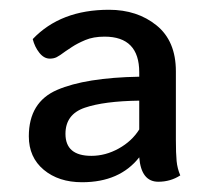

<svg xmlns="http://www.w3.org/2000/svg" viewBox="-20 -732 420 393"><path d="M349 -373Q329 -360 304 -360Q269 -360 265 -410Q225 -359 148 -359Q100 -359 69.5 -384.5Q39 -410 39 -453Q39 -523 97 -548Q155 -573 265 -575V-584Q265 -657 194 -657Q171 -657 154.5 -650Q138 -643 127.5 -636Q117 -629 114 -627Q102 -618 96 -615Q90 -612 82 -612Q70 -612 60.5 -624Q51 -636 47 -652Q104 -712 203 -712Q261 -712 300.5 -680Q340 -648 340 -586V-446Q340 -418 341.5 -402.5Q343 -387 349 -373ZM265 -467V-526Q193 -525 153.5 -511.5Q114 -498 114 -458Q114 -413 167 -413Q196 -413 223 -428Q250 -443 265 -467Z"/></svg>

Font: Krub Medium
Style: Regular
Weight: 500
Designer: Ekaluck Peanpanawate
Foundry: Cadson Demak Co.,Ltd.
Version: Version 1.000; ttfautohint (v1.6)